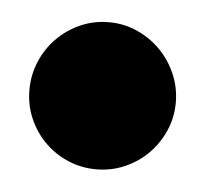

<svg xmlns="http://www.w3.org/2000/svg" viewBox="-30 -474 286 268"><g transform="rotate(5 113.0 -340.0)"><path d="M215.8 -339.8Q215.8 -318.4 207.5 -299.8Q199.2 -281.2 185.3 -267.3Q171.4 -253.4 152.8 -245.4Q134.3 -237.3 113.3 -237.3Q91.8 -237.3 73.2 -245.4Q54.7 -253.4 40.8 -267.3Q26.9 -281.2 18.8 -299.8Q10.7 -318.4 10.7 -339.8Q10.7 -360.8 18.8 -379.9Q26.9 -398.9 40.8 -412.8Q54.7 -426.8 73.2 -435.1Q91.8 -443.4 113.3 -443.4Q134.3 -443.4 152.8 -435.1Q171.4 -426.8 185.3 -412.8Q199.2 -398.9 207.5 -379.9Q215.8 -360.8 215.8 -339.8Z"/></g></svg>

Font: Luckiest Guy
Style: Regular
Weight: 400
Designer: Astigmatic (AOETI)
Foundry: Astigmatic (AOETI)
Version: Version 1.000